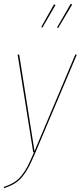

<svg xmlns="http://www.w3.org/2000/svg" viewBox="-31 -807 427 1018"><path d="M344.2 -787.1 351.6 -782.7 277.3 -658.2 271.5 -661.6ZM255.4 -784.2 263.2 -780.3 193.8 -660.6 188 -664.1ZM376.5 -517.6 157.2 0.5Q136.7 48.3 122.6 75.9Q108.4 103.5 89.4 127.4Q70.3 151.4 47.1 165.5Q23.9 179.7 -10.3 190.9L-10.7 184.1Q22.5 172.9 44.4 159.2Q66.4 145.5 85 121.8Q103.5 98.1 116.5 72.5Q129.4 46.9 149.4 0H145L62.5 -517.6H70.8L151.9 -5.4L368.2 -517.6Z"/></svg>

Font: Fira Sans Compressed Eight
Style: Italic
Weight: 100
Width: 3
Italic angle: -8°
Designer: Carrois Corporate & Edenspiekermann AG
Foundry: Carrois Corporate GbR & Edenspiekermann AG
Version: Version 4.203;PS 004.203;hotconv 1.0.88;makeotf.lib2.5.64775